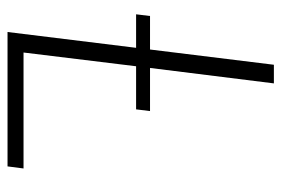

<svg xmlns="http://www.w3.org/2000/svg" viewBox="-139 -609 748 510"><g transform="rotate(90 235.0 -354.0)"><path d="M111.5 -378.5 152 -707.5H201.5L160.5 -378.5H275L270.5 -341.5H156L119.5 -42.5H427.5L422 0H65L107 -341.5H18L22.5 -378.5Z"/></g></svg>

Font: Lato Light
Style: Italic
Weight: 300
Italic angle: -7°
Designer: Lukasz Dziedzic
Foundry: tyPoland Lukasz Dziedzic
Version: Version 2.007; 2014-02-27